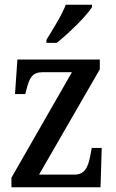

<svg xmlns="http://www.w3.org/2000/svg" viewBox="-20 -786 485 806"><path d="M175 -619V-606H218C269 -646 345 -721 366 -756V-766H256C239 -721 203 -665 175 -619ZM28 0H402L407 -165H365L360 -137C350 -82 335 -53 292 -53H144L399 -495V-536H53L43 -391H86L90 -406C103 -459 115 -483 160 -483H282L28 -40Z"/></svg>

Font: Noto Serif Thai Condensed Medium
Style: Regular
Weight: 500
Width: 3
Designer: Monotype Design Team
Foundry: Monotype Imaging Inc.
Version: Version 2.002